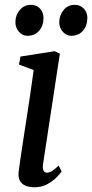

<svg xmlns="http://www.w3.org/2000/svg" viewBox="-20 -780 389 810"><path d="M125 10Q103 10 87.2 3.2Q71.5 -3.5 64 -17.5Q56.5 -31.5 58.5 -53.5Q60.5 -73 65.8 -107.8Q71 -142.5 77.8 -187.5Q84.5 -232.5 92.5 -283Q100.5 -333.5 108 -385Q115.5 -436.5 122 -484.5L60 -507.5L66.5 -541.5L210.5 -564L232.5 -553.5L161.5 -87Q159 -69 164 -60.2Q169 -51.5 177 -51.5Q187.5 -51.5 199 -58.2Q210.5 -65 227.5 -81.5L240 -56.5Q235 -49 219.8 -33Q204.5 -17 180.5 -3.5Q156.5 10 125 10ZM95.5 -629Q74.5 -629 59.5 -646.5Q44.5 -664 45 -687.5Q45.5 -717.5 64 -738.5Q82.5 -759.5 110 -759.5Q135.5 -759.5 149.8 -742.8Q164 -726 163.5 -703.5Q163.5 -672 145.2 -650.5Q127 -629 95.5 -629ZM280.5 -629Q259.5 -629 244.5 -646.5Q229.5 -664 230 -687.5Q231 -717.5 248.8 -738.5Q266.5 -759.5 294.5 -759.5Q320 -759.5 334.5 -742.8Q349 -726 348.5 -703.5Q348.5 -672 330 -650.5Q311.5 -629 280.5 -629Z"/></svg>

Font: Merriweather 24pt
Style: Italic
Weight: 400
Italic angle: -7.8°
Designer: Eben Sorkin
Foundry: Eben Sorkin
Version: Version 2.101